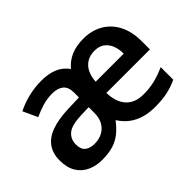

<svg xmlns="http://www.w3.org/2000/svg" viewBox="-96 -815 1088 1088"><g transform="rotate(-45 448.5 -271.0)"><path d="M627 -552Q694 -552 744.5 -522.5Q795 -493 823 -438.5Q851 -384 851 -307V-242H502Q504 -167 541 -127Q578 -87 645 -87Q695 -87 737.5 -97.5Q780 -108 823 -128V-27Q782 -8 740 1Q698 10 639 10Q594 10 554.5 -1.5Q515 -13 484 -36.5Q453 -60 430 -96Q403 -61 374.5 -37.5Q346 -14 308.5 -2Q271 10 216 10Q169 10 129.5 -8Q90 -26 67 -63.5Q44 -101 44 -158Q44 -214 70.5 -251.5Q97 -289 150 -308.5Q203 -328 283 -331L374 -334V-372Q374 -418 349.5 -437.5Q325 -457 282 -457Q242 -457 205 -446Q168 -435 132 -418L92 -505Q132 -526 184 -539Q236 -552 290 -552Q348 -552 389 -534.5Q430 -517 456 -480Q486 -516 528 -534Q570 -552 627 -552ZM311 -254Q233 -251 203 -225.5Q173 -200 173 -157Q173 -119 194 -102Q215 -85 251 -85Q286 -85 313.5 -99Q341 -113 357.5 -141Q374 -169 374 -210V-256ZM624 -459Q572 -459 540.5 -426.5Q509 -394 504 -330H729Q729 -368 717 -397Q705 -426 682 -442.5Q659 -459 624 -459Z"/></g></svg>

Font: Noto Sans Hebrew SemiBold
Style: Regular
Weight: 600
Designer: Monotype Design Team
Foundry: Monotype Imaging Inc.
Version: Version 2.003